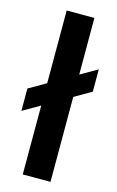

<svg xmlns="http://www.w3.org/2000/svg" viewBox="-135 -776 502 823"><g transform="rotate(15 116.0 -364.0)"><path d="M177.7 -727.5V0H54.7V-727.5ZM-21.5 -261.7V-360.8L252.9 -519.5V-420.4Z"/></g></svg>

Font: Inter Display SemiBold
Style: Regular
Weight: 600
Designer: Rasmus Andersson
Foundry: rsms
Version: Version 4.001;git-9221beed3